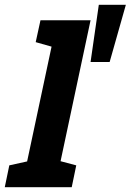

<svg xmlns="http://www.w3.org/2000/svg" viewBox="-68 -785 548 805"><path d="M22.7 0 171.7 -700H311.7L162.7 0ZM101.7 -700H181.7L175.7 -581.7L81.7 -608.3ZM152.7 0 151.3 -118.3 251.7 -91.7 232.7 0ZM-48 0 -29 -91.7 76.7 -115 32 0ZM346.3 -765H459.7L391.7 -525H311.7Z"/></svg>

Font: Epunda Slab Light
Style: Italic
Weight: 300
Italic angle: -12°
Designer: Simon Atzbach
Foundry: typofactur
Version: Version 1.102